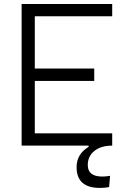

<svg xmlns="http://www.w3.org/2000/svg" viewBox="-20 -713 626 940"><path d="M468.8 207Q355 207 355 105.5Q355 41 413.6 6.3V0H85.9V-693.4H529.3V-633.3H150.4V-377.4H441.4V-316.9H150.4V-60.1H529.3V0H528.8Q474.6 0 442.1 25.9Q409.7 51.8 409.7 95.2Q409.7 151.4 481.4 151.4Q489.7 151.4 499.3 150.4Q508.8 149.4 519 147.9L514.2 202.6Q502.4 205.1 490.5 206.1Q478.5 207 468.8 207Z"/></svg>

Font: Cascadia Code NF Light
Style: Regular
Weight: 300
Monospace: yes
Designer: Aaron Bell
Foundry: Saja Typeworks
Version: Version 2404.023; ttfautohint (v1.8.4)